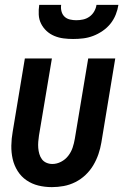

<svg xmlns="http://www.w3.org/2000/svg" viewBox="-20 -760 515 788"><path d="M193 8Q164 8 137.5 1.5Q111 -5 89 -20Q67 -35 52.5 -58Q38 -81 32 -107.5Q26 -134 26.5 -162.5Q27 -191 32 -219L82 -520H193L140 -204Q138 -191 137 -178Q136 -165 137 -152.5Q138 -140 141.5 -128Q145 -116 152 -106.5Q159 -97 170.5 -92Q182 -87 195 -87Q213 -87 230.5 -96Q248 -105 260 -120.5Q272 -136 278 -154Q284 -172 287 -190L342 -520H453L396 -175Q392 -151 384 -127.5Q376 -104 363 -82Q350 -60 331 -42Q312 -24 289 -12.5Q266 -1 241.5 3.5Q217 8 193 8ZM280 -600Q260 -600 240.5 -602.5Q221 -605 203 -612.5Q185 -620 171 -633Q157 -646 148.5 -663Q140 -680 139 -700Q138 -720 141 -740H231Q229 -726 232.5 -713Q236 -700 245 -691.5Q254 -683 267 -680Q280 -677 293 -677Q307 -677 321 -680Q335 -683 347 -691.5Q359 -700 366.5 -713Q374 -726 376 -740H466Q463 -720 455 -700Q447 -680 433.5 -663Q420 -646 401 -633Q382 -620 362 -612.5Q342 -605 321.5 -602.5Q301 -600 280 -600Z"/></svg>

Font: Iosevka QP
Style: Bold Italic
Weight: 700
Italic angle: -9°
Designer: Belleve Invis
Foundry: Belleve Invis
Version: Version 20.0.0; ttfautohint (v1.8.4)